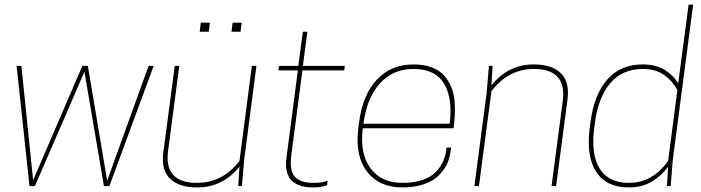

<svg xmlns="http://www.w3.org/2000/svg" viewBox="-20 -820 3089 846"><path d="M352.1 -503.9 133.8 0H109.9L53.2 -529.8H74.2L126 -25.9L342.8 -529.8H367.2L452.1 -23.9L634.8 -529.8H657.2L461.9 0H438Z M750 -529.8H770L720.7 -155.8Q701.7 -14.2 848.1 -14.2Q960.4 -14.2 1035.2 -110.8L1089.8 -529.8H1109.9L1056.2 -118.2L1045.9 0H1029.8L1035.2 -85.9Q962.4 5.9 848.1 5.9Q769.5 5.9 729.5 -32.2Q689.5 -70.3 699.7 -148.9ZM904.8 -720.2 899.9 -680.2H859.9L864.7 -720.2ZM1044.9 -720.2 1040 -680.2H1000L1004.9 -720.2Z M1314.5 -529.8H1499.5L1496.6 -509.8H1312.5L1263.7 -137.2Q1254.4 -67.9 1279.5 -41Q1304.7 -14.2 1359.9 -14.2Q1401.9 -14.2 1423.8 -23.9L1420.9 -3.9Q1396.5 5.9 1359.9 5.9Q1330.1 5.9 1307.9 -0.5Q1285.6 -6.8 1268.3 -21.2Q1251 -35.6 1244.1 -63Q1237.3 -90.3 1242.7 -128.9L1292.5 -509.8H1206.5L1209.5 -529.8H1294.4L1314.5 -680.2H1334.5Z M1978.5 -254.9H1578.6Q1564.5 -143.6 1612.3 -78.9Q1660.2 -14.2 1752.4 -14.2Q1802.2 -14.2 1839.8 -26.6Q1877.4 -39.1 1899.4 -61.3Q1921.4 -83.5 1933.1 -110.4Q1944.8 -137.2 1947.8 -169.9H1967.8L1965.3 -153.8Q1961.9 -123 1949 -96.2Q1936 -69.3 1912.1 -45.7Q1888.2 -22 1847.2 -8.1Q1806.2 5.9 1752.4 5.9Q1650.9 5.9 1597.4 -63.5Q1543.9 -132.8 1558.6 -252.9L1561.5 -276.9Q1576.7 -399.4 1639.4 -467.8Q1702.1 -536.1 1801.8 -536.1Q1847.7 -536.1 1882.1 -523.2Q1916.5 -510.3 1937.5 -486.8Q1958.5 -463.4 1970.7 -430.4Q1982.9 -397.5 1984.1 -357.2Q1985.4 -316.9 1980.5 -271ZM1801.8 -516.1Q1710.9 -516.1 1653.6 -452.1Q1596.2 -388.2 1581.5 -274.9H1961.4Q1975.6 -386.2 1936.8 -451.2Q1897.9 -516.1 1801.8 -516.1Z M2430.2 0H2410.2L2459.5 -374Q2478.5 -516.1 2332.5 -516.1Q2220.7 -516.1 2145.5 -418.9L2090.3 0H2070.3L2124.5 -412.1L2134.3 -529.8H2150.4L2145.5 -443.8Q2218.3 -536.1 2332.5 -536.1Q2411.1 -536.1 2450.9 -497.8Q2490.7 -459.5 2480.5 -380.9Z M2812 -536.1Q2871.1 -536.1 2910.6 -511Q2950.2 -485.8 2968.3 -452.1L3014.2 -799.8H3034.2L2944.8 -118.2L2935.1 0H2918.9L2923.8 -85.9Q2896 -46.4 2852.5 -20.3Q2809.1 5.9 2751 5.9Q2651.9 5.9 2607.4 -62Q2563 -129.9 2578.1 -252.9L2581.1 -276.9Q2596.2 -400.9 2654.8 -468.5Q2713.4 -536.1 2812 -536.1ZM2964.8 -422.9Q2945.3 -460.9 2907.7 -488.5Q2870.1 -516.1 2812 -516.1Q2722.2 -516.1 2668.9 -453.4Q2615.7 -390.6 2601.1 -276.9L2598.1 -252.9Q2583.5 -140.1 2622.3 -77.1Q2661.1 -14.2 2751 -14.2Q2854.5 -14.2 2923.8 -110.8Z"/></svg>

Font: Cooper Hewitt
Style: Thin Italic
Weight: 702
Designer: Village Type and Design LLC
Foundry: Cooper Hewitt Smithsonian Design Museum
Version: 1.000